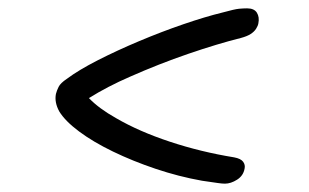

<svg xmlns="http://www.w3.org/2000/svg" viewBox="-20 -514 740 460"><path d="M519 -74Q512 -74 502 -75.5Q492 -77 464 -81Q408 -91 353 -109.5Q298 -128 250.5 -151Q203 -174 169.5 -199Q136 -224 122 -247Q110 -269 114 -289Q116 -297 120.5 -306Q125 -315 140 -325Q168 -346 214 -369.5Q260 -393 313.5 -415.5Q367 -438 419.5 -456Q472 -474 513 -484Q542 -492 552.5 -493Q563 -494 572 -494Q589 -494 595.5 -483.5Q602 -473 599 -458Q598 -452 593.5 -445Q589 -438 580.5 -432.5Q572 -427 557 -423Q501 -409 431 -385Q361 -361 291 -330Q238 -307 193 -279Q217 -254 258 -231Q313 -199 387 -174.5Q461 -150 541 -137Q557 -134 562.5 -126.5Q568 -119 566 -110Q563 -93 548 -83.5Q533 -74 519 -74Z"/></svg>

Font: Shantell Sans Light Light
Style: Italic
Weight: 300
Italic angle: -11°
Version: Version 1.008;[ac192a2d6]